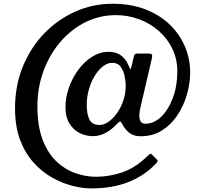

<svg xmlns="http://www.w3.org/2000/svg" viewBox="-20 -812 1112 1047"><path d="M829 81.5Q766.5 147 679 181.2Q591.5 215.5 476 215.5Q431.5 215.5 376.5 201.8Q321.5 188 266.2 157.5Q211 127 164.8 76.5Q118.5 26 90.2 -47.5Q62 -121 62 -221Q62 -346 105 -450.2Q148 -554.5 222.5 -631Q297 -707.5 392.2 -749.5Q487.5 -791.5 592 -791.5Q695.5 -791.5 774.8 -760.2Q854 -729 908 -675.8Q962 -622.5 989.5 -555.8Q1017 -489 1017 -418Q1017 -357.5 999.2 -296Q981.5 -234.5 947 -183Q912.5 -131.5 862.5 -100.2Q812.5 -69 748 -69Q708.5 -69 685.5 -87.2Q662.5 -105.5 649 -131Q641 -146 637 -149.2Q633 -152.5 615 -133.5Q587 -103.5 554.2 -86.5Q521.5 -69.5 487 -69.5Q447.5 -69.5 413.2 -87Q379 -104.5 358 -139.8Q337 -175 337 -227Q337 -281.5 356 -335Q375 -388.5 407.8 -432.5Q440.5 -476.5 483 -503Q525.5 -529.5 572 -529.5Q611.5 -529.5 638 -511Q664.5 -492.5 679 -459Q688.5 -436.5 691 -435Q693.5 -433.5 699 -456.5L710 -505Q712 -514 716 -517Q720 -520 731.5 -520H787Q804.5 -520 808.2 -514.5Q812 -509 808 -493L742.5 -211.5Q742 -206.5 740.5 -194.5Q739 -182.5 740.5 -169.2Q742 -156 749.2 -146.8Q756.5 -137.5 773.5 -137.5Q820.5 -137.5 860 -176.2Q899.5 -215 923.2 -279.8Q947 -344.5 947 -422Q947 -490 919.8 -546.2Q892.5 -602.5 845.8 -643.5Q799 -684.5 738.5 -707Q678 -729.5 612 -729.5Q523 -729.5 445.5 -690.8Q368 -652 309.2 -583.5Q250.5 -515 217.2 -425Q184 -335 184 -232.5Q184 -124 212.5 -50Q241 24 288 68.5Q335 113 391.5 132.5Q448 152 503.5 152Q575.5 152 646.8 127.8Q718 103.5 782.5 40.5Q794 29.5 798 26.8Q802 24 814 36L833 55Q842 64 839.8 68Q837.5 72 829 81.5ZM665.5 -346Q665.5 -367 659.8 -396.2Q654 -425.5 638.2 -447.5Q622.5 -469.5 592.5 -469.5Q566 -469.5 541.2 -450.2Q516.5 -431 496.5 -398.2Q476.5 -365.5 464.8 -324.5Q453 -283.5 453 -240Q453 -192 467 -161.2Q481 -130.5 524 -130.5Q545.5 -130.5 570.2 -147Q595 -163.5 616.5 -193Q638 -222.5 651.8 -261.5Q665.5 -300.5 665.5 -346Z"/></svg>

Font: Besley* Condensed Medium
Style: Italic
Weight: 500
Width: 3
Italic angle: -13°
Designer: Owen Earl
Foundry: indestructible type*
Version: Version 3.000; ttfautohint (v1.8.3)